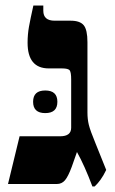

<svg xmlns="http://www.w3.org/2000/svg" viewBox="-20 -667 416 696"><path d="M315 9H323Q333 0 344 -15Q355 -30 365 -51L326 -148Q307 -194 302 -214.5Q297 -235 297 -259V-514Q297 -559 283.5 -575.5Q270 -592 236 -592H178Q137 -592 137 -628V-647H101Q90 -598 85 -570Q80 -542 80 -512Q80 -419 157 -419H205Q228 -419 233 -411.5Q238 -404 238 -379V-204Q238 -173 198 -173H51L9 0H186Q204 0 215.5 -13.5Q227 -27 240 -62L259 -116Q286 -68 315 9ZM100 -298Q100 -257 144 -257Q188 -257 188 -298Q188 -339 144 -339Q100 -339 100 -298Z"/></svg>

Font: Noto Serif Hebrew SemiCondensed Extra
Style: Regular
Weight: 800
Width: 4
Designer: Monotype Design Team
Foundry: Monotype Imaging Inc.
Version: Version 1.901